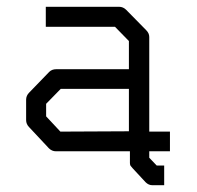

<svg xmlns="http://www.w3.org/2000/svg" viewBox="-20 -496 580 566"><path d="M420 -108H481V-50H420V-31L442 -8H464V50H429Q418 50 409 41L371 0L366 -6Q363 -9 363 -15V-50H145Q133 -50 124 -59L66 -121Q57 -130 57 -142V-202Q57 -214 66 -223L125 -284Q133 -292 146 -292H360V-375L319 -417H115V-476H331Q343 -476 352 -467L411 -407Q420 -398 420 -387ZM360 -109V-234H159L116 -190V-153L158 -108Z"/></svg>

Font: ibm3270
Style: Regular
Weight: 400
Monospace: yes
Version: Version 2.0.3